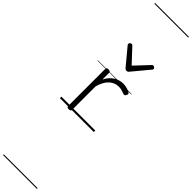

<svg xmlns="http://www.w3.org/2000/svg" viewBox="-678 -1158 1807 1807"><g transform="rotate(45 225.5 -255.0)"><path d="M132 15Q119 15 113 10.5Q107 6 107 -4V-496Q107 -506 113 -510.5Q119 -515 132 -515Q146 -515 152.5 -510.5Q159 -506 159 -496V-407Q174 -438 193.5 -459Q213 -480 235 -493.5Q257 -507 280 -513Q303 -519 324 -519Q352 -519 378 -511.5Q404 -504 418 -495Q426 -490 427.5 -483Q429 -476 422 -463Q417 -453 410 -450.5Q403 -448 394 -451Q381 -456 360.5 -462.5Q340 -469 316 -469Q291 -469 267.5 -460Q244 -451 223 -432.5Q202 -414 186 -385Q170 -356 159 -316V-4Q159 6 152.5 10.5Q146 15 132 15ZM406 -839Q414 -839 422 -832Q430 -825 430 -816Q430 -814 429 -810.5Q428 -807 424 -804L286 -638Q282 -632 276 -628.5Q270 -625 261 -625Q252 -625 246.5 -628.5Q241 -632 236 -638L98 -804Q95 -807 94 -810.5Q93 -814 93 -816Q93 -825 100.5 -832Q108 -839 116 -839Q121 -839 125 -837Q129 -835 133 -831L261 -694L390 -831Q394 -835 397.5 -837Q401 -839 406 -839ZM0 747H451V757H0ZM0 -20H451V0H0ZM0 -505H451V-500H0ZM0 -1267H451V-1257H0Z"/></g></svg>

Font: Playwrite VN Guides
Style: Regular
Weight: 400
Designer: Veronika Burian, José Scaglione
Foundry: TypeTogether
Version: Version 1.003